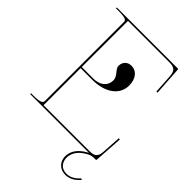

<svg xmlns="http://www.w3.org/2000/svg" viewBox="-273 -876 1191 1191"><g transform="rotate(45 322.5 -280.0)"><path d="M25 -760V-752.5H45C111 -752.5 120 -743 120 -727.5V-35.5C120 -21 113.5 -7.5 45 -7.5H25V0H540C496.5 23.5 451 59 451 121C451.5 161.5 480 200.5 533 200.5C562 200.5 594.5 188 624.5 154C627.5 150.5 625 147.5 624.5 147C623.5 146.5 620 144 617 147.5C589 179.5 559 190.5 533 190.5C486 190.5 464 156.5 463.5 121C463.5 63.5 504.5 31.5 545.5 9.5C560.5 1.5 575 0 600 0C601.5 0 605 -1 605 -4.5L617.5 -194.5L607.5 -195.5L599.5 -68.5C596.5 -26 581.5 -10 536 -10H132.5V-335H235C347 -335 422 -389.5 422 -471C422 -530 391.5 -569 345.5 -569C311.5 -569 288.5 -546 288.5 -512C288.5 -481 330 -465 330 -424.5C330 -377 292 -345 235 -345H132.5L133 -750H496C540 -750 556.5 -735.5 559.5 -691.5L567.5 -564.5L577.5 -565.5L565 -755.5C565 -757 563.5 -760 560 -760Z"/></g></svg>

Font: ZnikomitNo24
Style: Regular
Weight: 500
Designer: gluk
Foundry: gluk
Version: Version 0.55